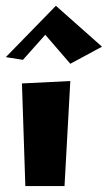

<svg xmlns="http://www.w3.org/2000/svg" viewBox="-46 -647 372 663"><path d="M-25.9 -449.7 147 -627 306.2 -485.8 196.8 -426.8 110.4 -526.9 33.2 -440.4ZM41.5 -4.4 29.8 -358.9 196.8 -367.2 176.8 -4.4Z"/></svg>

Font: Some Time Later
Style: Regular
Weight: 400
Version: Version 003.300